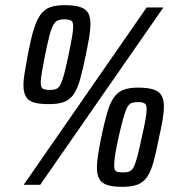

<svg xmlns="http://www.w3.org/2000/svg" viewBox="-20 -717 690 745"><path d="M72 0 549 -688H614L136 0ZM170 -313Q134 -313 112.5 -319Q91 -325 81 -341.5Q71 -358 71 -386Q71 -408 76 -436.5Q81 -465 88 -505Q99 -563 110 -600Q121 -637 136 -658.5Q151 -680 173.5 -688.5Q196 -697 231 -697Q268 -697 290 -690Q312 -683 321.5 -667.5Q331 -652 331 -623Q331 -602 326 -572.5Q321 -543 313 -504Q301 -445 290.5 -408Q280 -371 265 -350Q250 -329 227.5 -321Q205 -313 170 -313ZM172 -368Q187 -368 196.5 -371Q206 -374 213.5 -387Q221 -400 228.5 -428Q236 -456 246 -504Q255 -547 259.5 -573.5Q264 -600 264 -614Q264 -627 260.5 -632.5Q257 -638 249 -640Q241 -642 230 -642Q216 -642 206 -638.5Q196 -635 188 -622Q180 -609 172.5 -581Q165 -553 155 -504Q147 -463 142.5 -437Q138 -411 138 -397Q138 -377 146.5 -372.5Q155 -368 172 -368ZM455 8Q418 8 396.5 1Q375 -6 365.5 -22.5Q356 -39 356 -67Q356 -87 360.5 -116Q365 -145 373 -185Q385 -242 396 -280Q407 -318 422 -339Q437 -360 459 -368.5Q481 -377 516 -377Q552 -377 574.5 -370Q597 -363 606.5 -347Q616 -331 616 -303Q616 -282 611 -252.5Q606 -223 597 -183Q586 -126 575.5 -88.5Q565 -51 550.5 -30Q536 -9 513 -0.5Q490 8 455 8ZM457 -48Q472 -48 481.5 -51.5Q491 -55 498 -67.5Q505 -80 512.5 -108Q520 -136 530 -184Q540 -227 544.5 -253Q549 -279 549 -293Q549 -307 545 -312Q541 -317 533.5 -319Q526 -321 515 -321Q501 -321 491 -317.5Q481 -314 474 -301Q467 -288 459 -260.5Q451 -233 440 -184Q431 -143 427 -117Q423 -91 423 -76Q423 -56 431 -52Q439 -48 457 -48Z"/></svg>

Font: Saira Condensed Medium
Style: Italic
Weight: 500
Width: 3
Italic angle: -12°
Designer: Hector Gatti with collaboration of the Omnibus-Type team
Foundry: Omnibus-Type
Version: Version 1.101